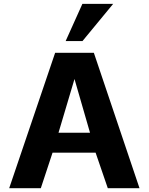

<svg xmlns="http://www.w3.org/2000/svg" viewBox="-20 -988 781 1008"><path d="M28.3 0 269.5 -710.9H472.7L712.4 0H545.9L481.9 -186.5H255.9L194.3 0ZM287.1 -291H452.6L371.1 -573.2ZM324.7 -772.5 412.6 -967.8H574.2L413.1 -772.5Z"/></svg>

Font: Comme
Style: Bold
Weight: 700
Version: Version 1.000;gftools[0.9.27]